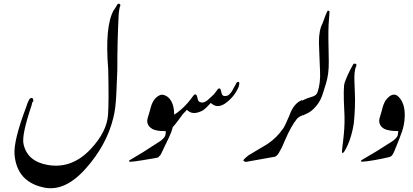

<svg xmlns="http://www.w3.org/2000/svg" viewBox="-20 -853 2174 1010"><path d="M648.9 -513.7ZM548.8 -484.9Q0 0 548.8 -484.9ZM669.9 -511.7ZM597.2 -485.4Q597.2 -485.4 592.3 -367.2Q588.9 -281.2 576.2 -233.4Q541 -88.9 429.7 35.2Q321.8 155.8 212.9 133.8Q69.8 105 56.6 -38.1Q49.8 -111.3 119.1 -293.9Q124 -312.5 132.8 -328.1Q138.7 -337.9 147 -337.9Q155.3 -337.9 155.3 -319.3Q149.4 -319.3 146.5 -299.8Q93.8 -144.5 103.5 -96.7Q122.6 -4.4 230.5 14.6Q357.9 37.1 457.5 -69.3Q542 -159.7 548.3 -249Q553.2 -319.3 549.3 -486.8Q530.8 -713.9 577.6 -798.3Q585 -807.6 597.2 -829.1Q600.1 -834.5 607.4 -833Q612.8 -832 613.3 -823.7Q613.3 -821.8 611.8 -819.8Q608.4 -814.5 604.5 -781.7Q596.7 -629.9 597.2 -485.4ZM327.1 -583Z M823.2 -549.3ZM813.5 -25.9Q816.9 -30.8 817.4 -31.2Q822.8 -35.2 826.7 -42Q830.6 -48.8 832.5 -54.2Q832.5 -54.2 839.4 -68.8Q842.3 -74.7 845.2 -81.1Q871.6 -133.3 881.3 -159.2Q894 -194.8 896 -235.4Q898.9 -300.3 873 -332.5Q859.9 -348.6 841.3 -353.5Q820.8 -359.4 797.4 -335.9Q789.1 -327.1 783 -314.7Q776.9 -302.2 773.9 -291Q770.5 -280.3 766.6 -264.6Q762.7 -249.5 759.3 -240.2Q751.5 -217.3 756.3 -204.1Q760.7 -190.4 771.5 -181.6Q782.2 -172.4 795.4 -168.9Q811.5 -165 823.7 -164.1Q835.9 -163.1 852.5 -163.1Q852.1 -161.1 851.6 -155.8Q851.6 -155.8 850.6 -145Q849.6 -139.6 848.6 -137.7Q845.2 -130.9 837.9 -123.5Q831.1 -116.7 826.7 -113.3Q822.8 -110.4 811 -103Q799.3 -95.7 797.9 -94.7Q737.8 -54.2 658.7 -8.3Q659.7 -4.9 660.2 -3.4Q661.1 -2 662.1 -2Q662.6 -1.5 665.3 -2Q668 -2.4 669.4 -2.4Q681.2 -2.4 727.5 -9.8Q812 -22.9 813.5 -25.9Z M1045.9 -271.5Q1063 -282.7 1083.5 -305.7Q1087.9 -310.5 1087.9 -311.5L1100.1 -303.2Q1123 -287.1 1154.3 -302.7Q1159.7 -305.2 1164.1 -308.6Q1213.4 -343.3 1235.8 -397Q1241.7 -419.9 1235.8 -422.4Q1227.1 -422.4 1225.1 -418.5Q1222.2 -412.6 1199.7 -372.6Q1184.1 -350.1 1172.9 -349.1Q1157.7 -345.2 1150.4 -352.5Q1146.5 -356.4 1141.1 -380.4Q1139.2 -388.2 1132.3 -387.7Q1132.3 -387.7 1130.4 -387.7Q1126.5 -386.2 1121.1 -377.4Q1117.2 -371.6 1105.5 -356.9Q1099.6 -350.6 1073.7 -327.6Q1046.4 -304.2 1025.9 -319.8Q1021 -323.2 1017.1 -344.2Q1016.6 -348.1 1013.7 -352.5Q1011.2 -355.5 1007.8 -356.4Q1004.9 -356.9 1002 -355Q998.5 -352.1 996.6 -349.1Q936.5 -263.2 858.4 -229.5L849.6 -227.5L872.1 -173.8L879.4 -175.3Q890.1 -181.2 942.4 -253.4Q953.6 -264.2 958 -269.5Q958 -269.5 962.4 -275.4L973.1 -267.1Q1000.5 -248 1045.9 -271.5Z M1410.2 -358.4ZM1575.7 7.3ZM1480.5 -118.2Q1465.8 -85.4 1461.9 -75.7Q1452.1 -58.1 1445.6 -46.6Q1439 -35.2 1427.2 -28.8L1271.5 -1L1259.8 -7.8Q1259.8 -14.2 1287.6 -36.1Q1319.8 -55.2 1385.7 -94.7Q1436 -127.4 1471.7 -180.2Q1479.5 -192.4 1492.7 -223.6L1502 -244.6Q1524.4 -309.6 1568.8 -326.7L1596.7 -281.2L1568.8 -245.1Q1550.8 -238.3 1541.5 -227.1Q1511.2 -189.5 1480.5 -118.2Z M1573.2 -325.7Q1597.7 -337.9 1620.6 -343.8Q1644.5 -349.6 1650.9 -369.6Q1666.5 -416.5 1663.6 -477.1Q1659.7 -561.5 1659.7 -573.7Q1659.7 -591.3 1657.7 -630.4Q1657.7 -694.8 1676.3 -729Q1693.8 -778.8 1702.6 -795.4Q1703.6 -797.4 1709.5 -796.4Q1713.4 -795.4 1713.4 -790.5Q1709.5 -742.7 1708.5 -722.2Q1707 -684.1 1707.5 -649.9Q1708 -623.5 1709.5 -529.8Q1710.4 -462.9 1694.8 -413.6Q1681.6 -372.1 1678.2 -360.8Q1663.1 -309.6 1622.6 -273.9Q1614.7 -267.1 1605 -261.2L1573.2 -245.6L1539.1 -284.7Z M1792 -57.1Q1788.1 -52.7 1784.2 -47.9H1782.7Q1779.8 -50.8 1779.3 -50.8Q1779.3 -50.8 1779.3 -61Q1781.2 -78.1 1781.2 -81.5Q1784.7 -105 1788.6 -146.5Q1794.9 -207 1791 -272Q1784.7 -393.1 1793 -418Q1807.1 -459.5 1837.4 -513.7Q1840.8 -519.5 1847.7 -518.1Q1858.4 -516.1 1854 -505.9Q1849.6 -495.6 1847.7 -486.3Q1846.2 -477.5 1845.2 -468.3Q1844.7 -458.5 1844.2 -450.2Q1844.2 -450.2 1844.2 -431.2Q1845.2 -395 1846.7 -363.8Q1850.1 -294.4 1841.3 -205.1Q1827.6 -116.7 1792 -57.1Z M2026.4 -26.4Q2032.7 -27.8 2037.8 -31.7Q2043 -35.6 2046.9 -42.5Q2050.8 -49.3 2053 -54.4Q2055.2 -59.6 2058.8 -69.1Q2062.5 -78.6 2064 -81.5Q2081.1 -122.1 2094.2 -159.7Q2106.9 -195.3 2108.9 -235.8Q2111.8 -297.9 2085.9 -333Q2071.8 -351.1 2061.5 -354Q2040 -359.9 2017.6 -335.9Q2009.3 -328.1 2003.2 -315.4Q1997.1 -302.7 1993.9 -291.7Q1990.7 -280.8 1986.8 -265.4Q1982.9 -250 1979.5 -240.7Q1971.7 -217.8 1976.6 -204.6Q1981 -190.9 1991.7 -181.9Q2002.4 -172.9 2018.3 -169.2Q2034.2 -165.5 2046.4 -164.6Q2058.6 -163.6 2075.2 -163.6Q2074.7 -162.1 2074.2 -156.5Q2073.7 -150.9 2073 -145.5Q2072.3 -140.1 2071.3 -138.2Q2067.9 -131.3 2060.8 -124.3Q2053.7 -117.2 2049.6 -114Q2045.4 -110.8 2033.9 -103.3Q2022.5 -95.7 2020.5 -95.2Q1975.1 -64.5 1878.9 -8.8Q1879.9 -5.4 1880.6 -3.9Q1881.3 -2.4 1882.1 -2.2Q1882.8 -2 1885.5 -2.4Q1888.2 -2.9 1889.6 -2.9Q1904.8 -2.9 1947.5 -10.3Q1990.2 -17.6 2026.4 -26.4Z"/></svg>

Font: Urdu Khush Khati
Style: Regular
Weight: 400
Version: Version 001.500